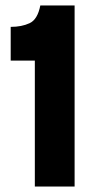

<svg xmlns="http://www.w3.org/2000/svg" viewBox="-20 -680 335 700"><path d="M107 0V-459H19V-582Q59 -582 88 -595.5Q117 -609 127 -660H252V0Z"/></svg>

Font: Bricolage Grotesque 96pt Bricolage Grotesque 48pt Regular
Style: Bold
Weight: 700
Designer: Mathieu Triay
Foundry: Atelier Triay
Version: Version 1.001; ttfautohint (v1.8.4.7-5d5b);gftools[0.9.33.de